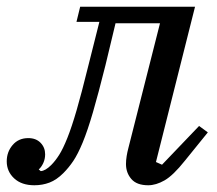

<svg xmlns="http://www.w3.org/2000/svg" viewBox="-47 -538 645 570"><path d="M55 12Q17 12 -5 -8.5Q-27 -29 -27 -59Q-27 -87 -9.5 -107.5Q8 -128 37 -128Q60 -128 73.5 -114Q87 -100 87 -80Q87 -66 81.5 -54Q76 -42 68 -35L74 -30Q88 -31 105 -48Q117 -60 128.5 -78Q140 -96 153 -128.5Q166 -161 180.5 -211Q195 -261 214 -338L248 -473H180L191 -518H532L416 -57L434 -49L544 -164L570 -145L502 -61Q467 -17 441.5 -2.5Q416 12 393 12Q359 12 343 -6.5Q327 -25 327 -51Q327 -62 329 -74.5Q331 -87 334 -98L428 -469H296L266 -344Q245 -260 229 -205Q213 -150 198.5 -115Q184 -80 170.5 -60Q157 -40 141 -24Q121 -4 100 4Q79 12 55 12Z"/></svg>

Font: IBM Plex Serif Text
Style: Italic
Weight: 450
Italic angle: -14°
Designer: Mike Abbink, Paul van der Laan, Pieter van Rosmalen
Foundry: Bold Monday
Version: Version 3.001